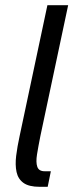

<svg xmlns="http://www.w3.org/2000/svg" viewBox="-20 -720 283 740"><path d="M151.8 -60 133 0Q91.5 0 70.6 -15Q49.7 -30 43.8 -57Q38 -84 42.3 -119.5Q46.7 -155 55.7 -196L162.7 -700H242.7L135.7 -196Q127.7 -156 122.7 -125.1Q117.7 -94.2 123.8 -77.1Q129.8 -60 151.8 -60ZM151.8 -60H176L163.8 0H133Z"/></svg>

Font: Epunda Sans Light
Style: Italic
Weight: 300
Italic angle: -12.0243°
Designer: Simon Atzbach
Foundry: typofactur
Version: Version 2.204